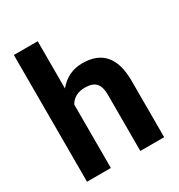

<svg xmlns="http://www.w3.org/2000/svg" viewBox="-177 -867 915 984"><g transform="rotate(-30 280.0 -375.0)"><path d="M191.9 -470.7Q248 -538.1 333 -538.1Q504.9 -538.1 507.3 -338.4V0H366.2V-334.5Q366.2 -379.9 346.7 -401.6Q327.1 -423.3 281.7 -423.3Q219.7 -423.3 191.9 -375.5V0H50.8V-750H191.9Z"/></g></svg>

Font: Vazir FD-UI
Style: Bold-FD-UI
Weight: 700
Designer: Saber Rastikerdar
Foundry: Saber Rastikerdar
Version: Version 30.0.0